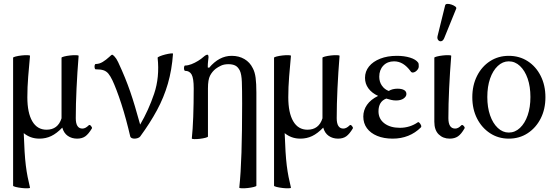

<svg xmlns="http://www.w3.org/2000/svg" viewBox="-20 -719 2918 1011"><path d="M138 269Q139 272 126 272.5Q113 273 95 271Q77 269 63 265.5Q49 262 49 259V-415Q49 -418 62.5 -421.5Q76 -425 94 -427Q112 -429 125 -428.5Q138 -428 138 -425Q133 -373 128.5 -316Q124 -259 124 -207Q124 -125 150 -80.5Q176 -36 225 -36Q285 -36 304 -96V-415Q304 -418 317.5 -421.5Q331 -425 349 -427Q367 -429 380.5 -428.5Q394 -428 394 -425Q387 -338 383 -253.5Q379 -169 379 -97Q379 -42 414 -42Q430 -42 447 -59Q452 -64 459 -56Q466 -48 464 -43Q446 -13 429 -1Q412 11 386 11Q358 11 337 -3.5Q316 -18 308 -47Q278 -16 249.5 -2.5Q221 11 188 11Q163 11 142.5 3.5Q122 -4 105 -18Q107 38 109.5 79Q112 120 116 152.5Q120 185 125.5 212.5Q131 240 138 269Z M688 11Q681 11 674.5 8.5Q668 6 666 0Q656 -43 644 -87.5Q632 -132 619 -172Q606 -212 593.5 -244.5Q581 -277 572 -296Q561 -319 550.5 -331.5Q540 -344 525 -349Q510 -354 484 -354Q480 -354 478.5 -361Q477 -368 478.5 -375Q480 -382 484 -382Q503 -382 521 -393Q539 -404 555 -419Q567 -431 571 -431Q574 -431 583.5 -421Q593 -411 602 -392Q623 -347 638 -310Q653 -273 665.5 -237Q678 -201 690.5 -159Q703 -117 718 -63Q762 -138 791.5 -225Q821 -312 810 -415Q810 -418 822 -423Q834 -428 850 -432Q866 -436 878.5 -437.5Q891 -439 891 -436Q885 -351 864 -278.5Q843 -206 806.5 -138.5Q770 -71 718 0Q714 5 705.5 8Q697 11 688 11Z M1240 269Q1248 195 1251.5 84.5Q1255 -26 1255 -173Q1255 -247 1253.5 -287.5Q1252 -328 1243 -347Q1233 -367 1218.5 -374Q1204 -381 1183 -381Q1160 -381 1144 -373.5Q1128 -366 1116 -357Q1097 -342 1086 -320.5Q1075 -299 1075 -254V0Q1075 3 1062 6.5Q1049 10 1032 12Q1015 14 1002.5 13.5Q990 13 990 10Q995 -36 997.5 -104Q1000 -172 1000 -254Q1000 -307 989 -326.5Q978 -346 955 -346Q951 -346 949.5 -353Q948 -360 949.5 -367Q951 -374 955 -374Q970 -374 988 -381Q1006 -388 1023 -398.5Q1040 -409 1051 -419Q1059 -426 1064 -428.5Q1069 -431 1072 -431Q1078 -431 1078 -417Q1077 -406 1075.5 -395Q1074 -384 1074 -364L1081 -362Q1134 -425 1200 -425Q1238 -425 1267 -408Q1296 -391 1311 -360Q1322 -340 1326 -309.5Q1330 -279 1330 -232V259Q1330 262 1316.5 265.5Q1303 269 1285 271Q1267 273 1253.5 272.5Q1240 272 1240 269Z M1512 269Q1513 272 1500 272.5Q1487 273 1469 271Q1451 269 1437 265.5Q1423 262 1423 259V-415Q1423 -418 1436.5 -421.5Q1450 -425 1468 -427Q1486 -429 1499 -428.5Q1512 -428 1512 -425Q1507 -373 1502.5 -316Q1498 -259 1498 -207Q1498 -125 1524 -80.5Q1550 -36 1599 -36Q1659 -36 1678 -96V-415Q1678 -418 1691.5 -421.5Q1705 -425 1723 -427Q1741 -429 1754.5 -428.5Q1768 -428 1768 -425Q1761 -338 1757 -253.5Q1753 -169 1753 -97Q1753 -42 1788 -42Q1804 -42 1821 -59Q1826 -64 1833 -56Q1840 -48 1838 -43Q1820 -13 1803 -1Q1786 11 1760 11Q1732 11 1711 -3.5Q1690 -18 1682 -47Q1652 -16 1623.5 -2.5Q1595 11 1562 11Q1537 11 1516.5 3.5Q1496 -4 1479 -18Q1481 38 1483.5 79Q1486 120 1490 152.5Q1494 185 1499.5 212.5Q1505 240 1512 269Z M2048 11Q2001 11 1966 -3.5Q1931 -18 1912 -44Q1893 -70 1893 -105Q1893 -139 1912.5 -167Q1932 -195 1971 -214Q1938 -229 1920 -253.5Q1902 -278 1902 -309Q1902 -343 1923 -369Q1944 -395 1982 -410Q2020 -425 2070 -425Q2109 -425 2139.5 -415.5Q2170 -406 2182 -389Q2184 -386 2184.5 -381Q2185 -376 2185 -369Q2185 -358 2174.5 -347.5Q2164 -337 2152 -337Q2151 -337 2147.5 -338.5Q2144 -340 2142 -344Q2123 -370 2101.5 -383Q2080 -396 2055 -396Q2020 -396 1998.5 -373.5Q1977 -351 1977 -315Q1977 -288 1991 -268Q2005 -248 2027 -240Q2036 -246 2048 -249Q2060 -252 2073 -252Q2095 -252 2107.5 -245Q2120 -238 2120 -224Q2120 -211 2105.5 -200.5Q2091 -190 2065 -190Q2052 -190 2039.5 -193Q2027 -196 2014 -200Q1993 -192 1983 -175Q1973 -158 1973 -133Q1973 -93 2004 -69.5Q2035 -46 2086 -46Q2112 -46 2136 -53.5Q2160 -61 2180 -75Q2183 -78 2188.5 -72.5Q2194 -67 2197 -59.5Q2200 -52 2196 -48Q2167 -19 2129.5 -4Q2092 11 2048 11Z M2348 11Q2313 11 2290 -11.5Q2267 -34 2267 -78V-415Q2267 -418 2280.5 -421.5Q2294 -425 2312 -427Q2330 -429 2343 -428.5Q2356 -428 2356 -425Q2349 -338 2345 -253.5Q2341 -169 2341 -97Q2341 -42 2377 -42Q2393 -42 2409 -59Q2414 -64 2421.5 -56Q2429 -48 2426 -43Q2409 -13 2391.5 -1Q2374 11 2348 11ZM2319 -518Q2313 -504 2303.5 -502Q2294 -500 2287.5 -508Q2281 -516 2284 -529L2324 -691Q2326 -698 2335.5 -698.5Q2345 -699 2357 -695Q2369 -691 2377 -685Q2385 -679 2382 -673Z M2659 11Q2604 11 2560.5 -17.5Q2517 -46 2492 -95Q2467 -144 2467 -207Q2467 -270 2492 -319.5Q2517 -369 2560.5 -397Q2604 -425 2659 -425Q2715 -425 2758.5 -397Q2802 -369 2827 -319.5Q2852 -270 2852 -207Q2852 -144 2827 -95Q2802 -46 2758.5 -17.5Q2715 11 2659 11ZM2659 -21Q2692 -21 2718 -45.5Q2744 -70 2758.5 -112Q2773 -154 2773 -208Q2773 -263 2758.5 -305Q2744 -347 2718 -371.5Q2692 -396 2659 -396Q2627 -396 2601 -371.5Q2575 -347 2560.5 -305Q2546 -263 2546 -208Q2546 -154 2560.5 -112Q2575 -70 2601 -45.5Q2627 -21 2659 -21Z"/></svg>

Font: Junicode VF
Style: Regular
Weight: 400
Designer: Peter S. Baker
Version: Version 2.213